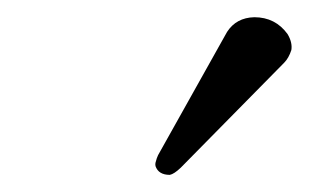

<svg xmlns="http://www.w3.org/2000/svg" viewBox="-20 -751 359 223"><path d="M275.4 -731Q299.8 -731 314 -711.4Q319.8 -701.7 318.4 -692.9Q315.4 -683.6 310.1 -678.2L189.9 -556.2Q182.1 -548.8 177.2 -547.9Q164.1 -547.9 160.6 -558.1Q160.2 -560.5 160.6 -562Q162.1 -567.9 163.6 -570.8L243.7 -713.9Q254.4 -730.5 275.4 -731Z"/></svg>

Font: Linux Libertine Slanted O
Style: Bold Slanted
Weight: 700
Designer: Philipp H. Poll
Foundry: Philipp H. Poll
Version: Version 5.0.0